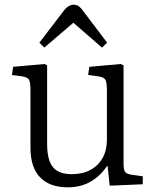

<svg xmlns="http://www.w3.org/2000/svg" viewBox="-20 -785 661 819"><path d="M269 14Q192 14 151 -28.5Q110 -71 110 -155V-397Q110 -429 105 -442Q100 -455 76 -459L31 -465L36 -500L170 -512L181 -506V-172Q181 -126 191.5 -97.5Q202 -69 225 -55.5Q248 -42 286 -42Q332 -42 365.5 -60Q399 -78 417.5 -111Q436 -144 436 -187V-397Q436 -429 431 -442Q426 -455 402 -459L356 -465L361 -500L495 -512L507 -506V-87Q507 -61 513.5 -52Q520 -43 539 -40L589 -33V1L448 7L439 -77H437Q414 -44 387.5 -24Q361 -4 332 5Q303 14 269 14ZM169 -582 148 -603 255 -743Q264 -754 274 -759.5Q284 -765 293 -765Q300 -765 306.5 -763Q313 -761 319.5 -755.5Q326 -750 334 -739L437 -603L415 -582L293 -688Z"/></svg>

Font: Literata 18pt Light
Style: Regular
Weight: 300
Designer: Latin by Veronika Burian and Jose Scaglione. Greek by Irene Vlachou. Cyrillic by Vera Evstafieva.
Foundry: TypeTogether
Version: Version 3.103;gftools[0.9.29]